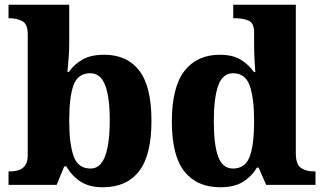

<svg xmlns="http://www.w3.org/2000/svg" viewBox="-20 -780 1366 810"><path d="M414 10Q356 10 319 -14.5Q282 -39 260 -78H251L219 0H16V-57H23Q41 -57 58 -62Q75 -67 86 -82Q97 -97 97 -127V-636Q97 -678 74.5 -690.5Q52 -703 20 -703H16V-760H272V-594Q272 -569 269.5 -534.5Q267 -500 264 -477H271Q292 -508 327.5 -528.5Q363 -549 420 -549Q516 -549 567.5 -482Q619 -415 619 -271Q619 -125 566.5 -57.5Q514 10 414 10ZM362 -69Q404 -69 423.5 -121.5Q443 -174 443 -272Q443 -371 423.5 -421Q404 -471 361 -471Q309 -471 290.5 -421.5Q272 -372 272 -271Q272 -174 290.5 -121.5Q309 -69 362 -69Z M909 10Q811 10 758 -56.5Q705 -123 705 -267Q705 -412 758 -480.5Q811 -549 907 -549Q962 -549 996 -528Q1030 -507 1051 -476H1057Q1055 -501 1053.5 -533.5Q1052 -566 1052 -593V-643Q1052 -683 1028.5 -693Q1005 -703 972 -703H964V-760H1228V-134Q1228 -87 1249 -72Q1270 -57 1305 -57H1311V0H1103L1071 -73H1064Q1041 -35 1004.5 -12.5Q968 10 909 10ZM963 -69Q1014 -69 1033 -118.5Q1052 -168 1052 -270Q1052 -366 1033.5 -418.5Q1015 -471 963 -471Q919 -471 900.5 -418.5Q882 -366 882 -269Q882 -169 900.5 -119Q919 -69 963 -69Z"/></svg>

Font: Noto Serif Tamil ExtraBold
Style: Regular
Weight: 800
Designer: Indian Type Foundry, Tom Grace, and the Monotype Design Team
Foundry: Monotype Imaging Inc.
Version: Version 2.004; ttfautohint (v1.8.4.7-5d5b)